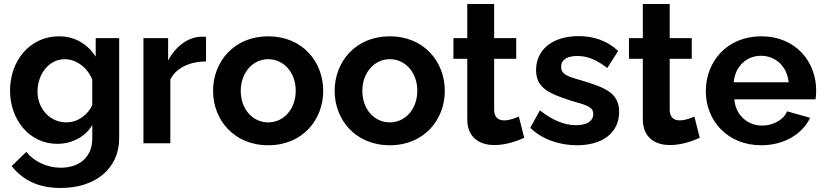

<svg xmlns="http://www.w3.org/2000/svg" viewBox="-20 -714 4109 957"><path d="M30 -262C30 -118 126 3 266 3C337 3 405 -31 440 -91V-25C440 77 367 122 283 122C215 122 151 92 111 43L38 114C94 183 169 223 283 223C451 223 574 130 574 -25V-524H457V-432C417 -493 355 -533 274 -533C130 -533 30 -413 30 -262ZM440 -192C421 -144 369 -104 311 -104C229 -104 167 -172 167 -258C167 -341 221 -419 303 -419C359 -419 416 -378 440 -317Z M1007 -408V-530C1001 -531 994 -531 980 -531C916 -528 855 -483 818 -412V-524H695V0H829V-317C857 -376 926 -407 1007 -408Z M1042 -261C1042 -117 1146 10 1317 10C1488 10 1591 -117 1591 -261C1591 -407 1487 -533 1317 -533C1147 -533 1042 -407 1042 -261ZM1317 -104C1240 -104 1180 -169 1180 -261C1180 -352 1240 -419 1317 -419C1394 -419 1454 -353 1454 -262C1454 -170 1394 -104 1317 -104Z M1648 -261C1648 -117 1752 10 1923 10C2094 10 2197 -117 2197 -261C2197 -407 2093 -533 1923 -533C1753 -533 1648 -407 1648 -261ZM1923 -104C1846 -104 1786 -169 1786 -261C1786 -352 1846 -419 1923 -419C2000 -419 2060 -353 2060 -262C2060 -170 2000 -104 1923 -104Z M2593 -27 2566 -133C2550 -126 2521 -114 2493 -114C2465 -114 2444 -128 2443 -165V-421H2553V-524H2443V-694H2309V-524H2240V-421H2309V-120C2309 -27 2371 9 2445 9C2502 9 2557 -11 2593 -27Z M2856 10C2983 10 3066 -52 3066 -156C3066 -251 2997 -278 2872 -315C2808 -333 2777 -344 2777 -381C2777 -422 2816 -435 2858 -435C2908 -435 2954 -416 3007 -375L3061 -460C3006 -512 2938 -534 2864 -534C2736 -534 2652 -468 2652 -365C2652 -278 2711 -249 2827 -212C2897 -191 2937 -184 2937 -146C2937 -109 2903 -90 2851 -90C2794 -90 2734 -114 2671 -164L2623 -77C2681 -20 2767 10 2856 10Z M3468 -27 3441 -133C3425 -126 3396 -114 3368 -114C3340 -114 3319 -128 3318 -165V-421H3428V-524H3318V-694H3184V-524H3115V-421H3184V-120C3184 -27 3246 9 3320 9C3377 9 3432 -11 3468 -27Z M3774 10C3890 10 3980 -47 4018 -127L3903 -159C3886 -116 3832 -88 3779 -88C3709 -88 3647 -137 3640 -219H4045C4047 -230 4048 -247 4048 -264C4048 -406 3946 -533 3775 -533C3604 -533 3498 -408 3498 -259C3498 -114 3605 10 3774 10ZM3637 -304C3644 -383 3701 -436 3773 -436C3846 -436 3903 -383 3911 -304Z"/></svg>

Font: FIGSv2-sans-serif
Style: Bold
Weight: 700
Designer: Matt McInerney, Pablo Impallari, Rodrigo Fuenzalida,Mirko Velimirovic
Foundry: Matt McInerney, Pablo Impallari, Rodrigo Fuenzalida
Version: Version 4.021;hotconv 1.0.109;makeotfexe 2.5.65596